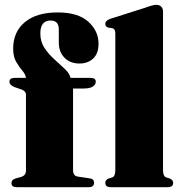

<svg xmlns="http://www.w3.org/2000/svg" viewBox="-20 -775 754 795"><path d="M282.5 -71.5Q282.5 -47 301 -44L351.5 -36.5Q369.5 -34.5 369.5 -18Q369.5 0 348 0H48.5Q27.5 0 27.5 -17Q27.5 -31 44.5 -36L67.5 -42.5Q87.5 -48.5 87.5 -69V-383Q87.5 -396.5 71.5 -403.5L38.5 -415Q19 -424 19 -436Q19 -452.5 40.5 -452.5H87.5Q86 -466.5 73 -481.8Q60 -497 47.2 -518.5Q34.5 -540 34.5 -573.5Q34.5 -643 82.8 -683.2Q131 -723.5 219 -723.5Q303.5 -723.5 345.8 -685Q388 -646.5 388 -594.5Q388 -553.5 366 -532.8Q344 -512 309 -512Q270.5 -512 247 -536Q223.5 -560 223.5 -599V-653.5Q223.5 -690 189.5 -690Q147 -690 147 -636.5Q147 -602 164.5 -576Q182 -550 205.5 -529Q229 -508 248.5 -489.5Q268 -471 272 -452.5H355Q376.5 -452.5 376.5 -437Q376.5 -424.5 364.2 -416.5Q352 -408.5 326 -408.5H282.5ZM655 -727.5V-71Q655 -45 668 -40.5L682.5 -36Q697 -30 697 -18Q697 0 674.5 0H438.5Q416 0 416 -18Q416 -30 430 -36L445 -40.5Q457.5 -45 457.5 -71V-637.5Q457.5 -655.5 444.5 -658.5L429.5 -660.5Q416 -663.5 416 -676.5Q416 -689 435 -696.5L582.5 -743.5Q613.5 -755 626.5 -755Q640.5 -755 647.8 -747.2Q655 -739.5 655 -727.5Z"/></svg>

Font: Fraunces 72pt Black
Style: Regular
Weight: 900
Version: Version 1.000;[0bf87f6ff]